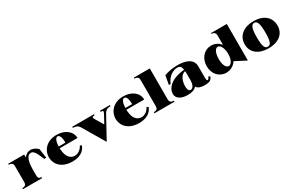

<svg xmlns="http://www.w3.org/2000/svg" viewBox="141 -1974 4897 3263"><g transform="rotate(-30 2589.5 -342.5)"><path d="M327 -93V-202C327 -374 367 -469 438 -469C494 -469 526 -412 586 -265H625L599 -449C563 -486 513 -515 455 -515C411 -515 362 -491 327 -443V-500H14V-480C53 -478 94 -472 94 -407V-93C94 -26 52 -23 14 -21V0H391V-21C355 -23 327 -25 327 -93Z M982 15C1183 15 1236 -95 1254 -143L1224 -162C1197 -102 1133 -50 1066 -50C984 -50 915 -115 905 -257L903 -290H1253C1253 -419 1136 -515 967 -515C789 -515 667 -401 667 -244C672 -93 788 15 982 15ZM903 -325C906 -421 933 -484 971 -484C1005 -484 1035 -445 1036 -325Z M2010 -479V-500H1814V-479C1857 -477 1877 -475 1848 -420L1762 -262L1669 -417C1635 -473 1654 -477 1698 -479V-500H1270V-479C1314 -477 1360 -471 1394 -418L1650 15L1885 -413C1923 -475 1965 -477 2010 -479Z M2291 15C2492 15 2545 -95 2563 -143L2533 -162C2506 -102 2442 -50 2375 -50C2293 -50 2224 -115 2214 -257L2212 -290H2562C2562 -419 2445 -515 2276 -515C2098 -515 1976 -401 1976 -244C1981 -93 2097 15 2291 15ZM2212 -325C2215 -421 2242 -484 2280 -484C2314 -484 2344 -445 2345 -325Z M2595 -21V0H2988V-21C2952 -23 2908 -25 2908 -93V-700H2595V-680C2633 -678 2675 -672 2675 -607V-93C2675 -26 2634 -23 2595 -21Z M3244 15C3325 15 3387 -5 3418 -48C3442 -6 3500 15 3574 15C3681 15 3708 -10 3732 -69L3701 -85C3688 -54 3676 -36 3662 -36C3647 -36 3640 -57 3640 -100V-318C3640 -470 3489 -513 3338 -513C3259 -513 3153 -497 3079 -467L3048 -293H3082C3138 -431 3244 -478 3315 -478C3373 -478 3392 -453 3402 -389C3135 -365 3030 -237 3030 -129C3030 -21 3144 15 3244 15ZM3329 -36C3303 -36 3276 -59 3276 -134C3276 -231 3314 -344 3405 -360C3407 -341 3407 -320 3407 -296V-185C3407 -78 3365 -36 3329 -36Z M4003 15C4083 15 4159 -26 4201 -95L4414 15H4419V-700H4106V-688C4144 -681 4186 -672 4186 -607V-425C4142 -482 4075 -515 4004 -515C3863 -515 3764 -399 3764 -247C3764 -94 3864 15 4003 15ZM4093 -62C4047 -62 4002 -122 4002 -247C4002 -381 4046 -442 4092 -442C4135 -442 4186 -374 4186 -247C4186 -125 4135 -62 4093 -62Z M4832 15C5019 15 5153 -78 5153 -246C5153 -414 5027 -515 4832 -515C4644 -515 4509 -414 4509 -246C4509 -78 4644 15 4832 15ZM4831 -17C4781 -17 4747 -52 4747 -246C4747 -437 4781 -484 4831 -484C4881 -484 4915 -439 4915 -246C4915 -51 4881 -17 4831 -17Z"/></g></svg>

Font: Sprat Black
Style: Regular
Weight: 900
Designer: Ethan Nakache
Foundry: Collletttivo
Version: Version 2.000;Glyphs 3.2 (3217)